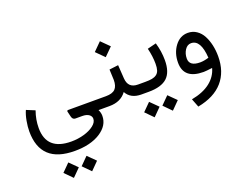

<svg xmlns="http://www.w3.org/2000/svg" viewBox="-143 -839 2080 1605"><g transform="rotate(-20 897.5 -37.0)"><path d="M158.2 -178.2Q131.8 -105 131.8 -29.3Q131.8 169.4 351.1 169.4Q409.2 169.4 463.6 154.1Q518.1 138.7 553 111.3Q587.9 84 587.9 52.2Q587.9 29.8 566.9 14.9Q545.9 0 507.8 0H447.8Q422.9 0 416 -30.3L405.3 -75.2Q402.3 -87.9 416.5 -87.9H711.4V0H653.3Q667 27.8 667 55.7Q667 141.6 579.6 197.5Q492.2 253.4 351.6 253.4Q48.3 253.4 48.3 -29.8Q48.3 -71.8 57.4 -121.8Q66.4 -171.9 83 -209ZM359.9 393.1 428.2 324.7 497.1 393.1 428.2 462.4ZM197.8 393.1 266.1 324.7 335 393.1 266.1 462.4Z M790 -466.3 860.8 -537.1 932.6 -465.8 861.3 -395ZM1046.9 0H1035.2Q940.9 0 902.8 -69.8Q852.5 0 751 0H691.9V-87.9H751Q809.1 -87.9 834.2 -113.3Q859.4 -138.7 859.4 -193.8Q859.4 -207.5 855.5 -287.1L935.5 -296.9L943.4 -176.8Q949.2 -87.9 1036.1 -87.9H1046.9Z M1167.5 147.9 1235.8 79.6 1304.7 147.9 1235.8 217.3ZM1005.4 147.9 1073.7 79.6 1142.6 147.9 1073.7 217.3ZM1293.9 -360.4Q1317.4 -281.7 1317.4 -203.1Q1317.4 -96.2 1264.9 -48.1Q1212.4 0 1100.1 0H1027.3V-87.9H1100.1Q1138.2 -87.9 1161.9 -92.3Q1185.5 -96.7 1202.6 -109.1Q1219.7 -121.6 1226.8 -143.8Q1233.9 -166 1233.9 -201.7Q1233.9 -266.1 1215.8 -340.8Z M1666 -6.3Q1608.4 1 1588.4 1Q1413.1 1 1413.1 -144.5Q1413.1 -229.5 1458.7 -290.5Q1504.4 -351.6 1574.2 -351.6Q1617.2 -351.6 1651.1 -328.6Q1685.1 -305.7 1705.6 -266.8Q1726.1 -228 1736.6 -180.7Q1747.1 -133.3 1747.1 -81.1Q1747.1 56.2 1671.4 142.8Q1595.7 229.5 1447.3 257.8L1418 182.6Q1522 163.1 1584.2 114.5Q1646.5 65.9 1666 -6.3ZM1666 -97.2Q1655.8 -261.2 1570.3 -261.2Q1537.1 -261.2 1515.4 -228.3Q1493.7 -195.3 1493.7 -151.9Q1493.7 -84 1588.9 -84Q1622.6 -84 1666 -97.2Z"/></g></svg>

Font: Vazir FD
Style: FD
Weight: 400
Foundry: Based on Dejavu fonts, by Saber Rastikerdar
Version: Version 26.0.0